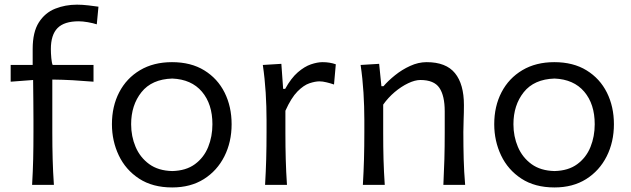

<svg xmlns="http://www.w3.org/2000/svg" viewBox="-20 -804 2743 835"><path d="M119.6 0Q123 -58.1 124.3 -111.8Q125.5 -165.5 125.5 -230V-282.2Q125.5 -321.3 125 -364.3Q124.5 -407.2 124 -456.1L26.4 -448.7V-521.5H122.1V-590.8Q122.1 -664.6 148.9 -706.5Q175.8 -748.5 219.7 -766.1Q263.7 -783.7 314.9 -783.7Q337.9 -783.7 365.2 -780.5Q392.6 -777.3 408.2 -774.9L400.9 -698.2Q384.3 -703.6 361.8 -707.5Q339.4 -711.4 322.3 -711.4Q259.3 -711.4 230.2 -681.9Q201.2 -652.3 201.2 -590.8Q201.2 -572.8 203.1 -551.5Q205.1 -530.3 209 -521.5H386.7V-448.7Q340.8 -452.6 296.4 -455.1Q252 -457.5 207.5 -458V-230Q207.5 -165.5 209 -111.8Q210.4 -58.1 214.4 0Z M729 11.2Q643.6 11.2 585 -27.1Q526.4 -65.4 496.6 -128.2Q466.8 -190.9 466.8 -263.7Q466.8 -341.8 498.5 -402.8Q530.3 -463.9 589.1 -498.8Q647.9 -533.7 728 -533.7Q810.5 -533.7 868.4 -498Q926.3 -462.4 956.8 -401.4Q987.3 -340.3 987.3 -263.7Q987.3 -186.5 955.8 -124Q924.3 -61.5 866.5 -25.1Q808.6 11.2 729 11.2ZM729 -60.1Q789.1 -61.5 827.9 -90.1Q866.7 -118.7 885.3 -164.6Q903.8 -210.4 903.8 -263.7Q903.8 -351.6 858.2 -405.3Q812.5 -459 729 -462.4Q640.1 -459.5 595.2 -403.1Q550.3 -346.7 550.3 -263.7Q550.3 -210.9 569.8 -165Q589.4 -119.1 628.9 -90.3Q668.5 -61.5 729 -60.1Z M1132.8 0Q1136.2 -58.1 1137.7 -111.8Q1139.2 -165.5 1139.2 -230V-282.7Q1139.2 -340.3 1135.5 -400.9Q1131.8 -461.4 1123 -521.5L1203.6 -526.4L1211.4 -417.5H1220.2Q1246.1 -464.4 1275.1 -489.5Q1304.2 -514.6 1332.3 -524.2Q1360.4 -533.7 1382.8 -533.7Q1414.1 -533.7 1440.4 -524.4L1432.6 -436.5Q1417 -441.9 1399.9 -446Q1382.8 -450.2 1369.1 -450.2Q1351.1 -450.2 1325.9 -441.9Q1300.8 -433.6 1273.7 -406.2Q1246.6 -378.9 1221.2 -322.3V-226.6Q1221.2 -164.6 1222.7 -111.3Q1224.1 -58.1 1228 0Z M1558.1 0Q1561.5 -58.1 1563 -111.8Q1564.5 -165.5 1564.5 -230V-282.7Q1564.5 -340.3 1560.8 -400.9Q1557.1 -461.4 1548.3 -521.5L1628.9 -526.4L1638.7 -429.2H1647.9Q1668 -452.6 1698 -476.8Q1728 -501 1763.7 -517.3Q1799.3 -533.7 1835.4 -533.7Q1919.9 -533.7 1958.7 -485.8Q1997.6 -438 1997.6 -347.2Q1997.6 -313 1996.3 -283.2Q1995.1 -253.4 1995.1 -230Q1995.1 -165.5 1996.6 -111.8Q1998 -58.1 2002.9 0H1908.2Q1911.1 -58.1 1912.6 -111.3Q1914.1 -164.6 1914.1 -226.6V-319.8Q1914.1 -387.7 1890.9 -421.9Q1867.7 -456.1 1808.1 -456.1Q1784.7 -456.1 1754.9 -441.9Q1725.1 -427.7 1696.5 -403.6Q1668 -379.4 1646.5 -349.1V-226.6Q1646.5 -164.6 1647.9 -111.3Q1649.4 -58.1 1653.3 0Z M2391.6 11.2Q2306.2 11.2 2247.6 -27.1Q2189 -65.4 2159.2 -128.2Q2129.4 -190.9 2129.4 -263.7Q2129.4 -341.8 2161.1 -402.8Q2192.9 -463.9 2251.7 -498.8Q2310.5 -533.7 2390.6 -533.7Q2473.1 -533.7 2531 -498Q2588.9 -462.4 2619.4 -401.4Q2649.9 -340.3 2649.9 -263.7Q2649.9 -186.5 2618.4 -124Q2586.9 -61.5 2529.1 -25.1Q2471.2 11.2 2391.6 11.2ZM2391.6 -60.1Q2451.7 -61.5 2490.5 -90.1Q2529.3 -118.7 2547.9 -164.6Q2566.4 -210.4 2566.4 -263.7Q2566.4 -351.6 2520.8 -405.3Q2475.1 -459 2391.6 -462.4Q2302.7 -459.5 2257.8 -403.1Q2212.9 -346.7 2212.9 -263.7Q2212.9 -210.9 2232.4 -165Q2252 -119.1 2291.5 -90.3Q2331.1 -61.5 2391.6 -60.1Z"/></svg>

Font: Pinar DS2-Regular
Style: Regular
Weight: 400
Designer: Amin Abedi
Version: Version 2.000